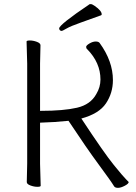

<svg xmlns="http://www.w3.org/2000/svg" viewBox="-20 -895 653 925"><path d="M265 -758Q265 -776 412 -875H419Q424 -875 437 -866Q470 -843 470 -826Q470 -822 466 -821Q417 -803 368.5 -786Q320 -769 300.5 -757.5Q281 -746 276.5 -746Q272 -746 268.5 -749.5Q265 -753 265 -758ZM109 -18 111 -107V-589L108 -695Q108 -700 124 -700Q140 -700 157.5 -693.5Q175 -687 175 -677L173 -588V-361H178Q286 -361 351 -376Q416 -391 444 -442Q464 -475 464 -512Q464 -593 400 -658Q395 -662 395 -669Q395 -676 411 -685.5Q427 -695 441 -695Q455 -695 460 -688Q524 -600 524 -509Q524 -447 490.5 -397Q457 -347 372 -324Q482 -157 528.5 -100Q575 -43 586.5 -32Q598 -21 600 -18Q600 -10 581 0Q562 10 548.5 10Q535 10 530 3Q515 -22 456.5 -101Q398 -180 310 -313Q245 -306 173 -304V-106L176 0Q176 5 160 5Q144 5 126.5 -1.5Q109 -8 109 -18ZM530 3Z"/></svg>

Font: LXGW WenKai Lite Light
Style: Regular
Weight: 300
Designer: LXGW / Fontworks Inc.
Foundry: LXGW / Fontworks Inc.
Version: Version 1.511; March 25, 2025